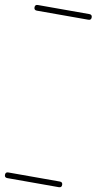

<svg xmlns="http://www.w3.org/2000/svg" viewBox="-116 -598 505 1005"><g transform="rotate(10 137.0 -95.0)"><path d="M0 -555Q69 -555 137.5 -555Q206 -555 274 -555Q289 -555 289 -540Q289 -525 274 -525Q206 -525 137.5 -525Q69 -525 0 -525Q-15 -525 -15 -540Q-15 -555 0 -555ZM0 335Q69 335 137.5 335Q206 335 274 335Q289 335 289 350Q289 365 274 365Q206 365 137.5 365Q69 365 0 365Q-15 365 -15 350Q-15 335 0 335Z"/></g></svg>

Font: FRB American Cursive Just Guidelines
Style: Italic
Weight: 400
Italic angle: -25°
Version: Version 2.0;Modular Font Editor K font №1